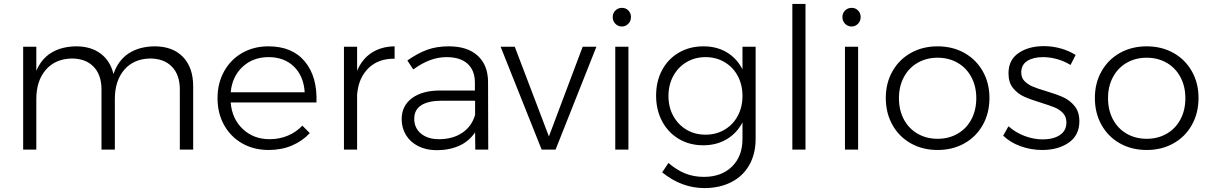

<svg xmlns="http://www.w3.org/2000/svg" viewBox="-20 -762 6169 978"><path d="M964 -322V0H896V-306Q896 -381 855.5 -422.5Q815 -464 744 -464Q660 -462 612.5 -406Q565 -350 565 -258V0H497V-306Q497 -381 456.5 -422.5Q416 -464 345 -464Q261 -462 213 -406Q165 -350 165 -258V0H98V-524H165V-401Q191 -463 242.5 -494Q294 -525 368 -526Q443 -526 492.5 -489Q542 -452 558 -385Q582 -455 635.5 -490Q689 -525 767 -526Q860 -526 912 -472Q964 -418 964 -322Z M1592 -240H1155Q1162 -156 1217 -104.5Q1272 -53 1353 -53Q1403 -53 1446 -71Q1489 -89 1520 -122L1558 -84Q1520 -43 1466.5 -20.5Q1413 2 1349 2Q1273 2 1214 -31.5Q1155 -65 1121.5 -125Q1088 -185 1088 -262Q1088 -338 1121.5 -398.5Q1155 -459 1214 -492.5Q1273 -526 1347 -526Q1469 -526 1533 -448.5Q1597 -371 1592 -240ZM1532 -292Q1527 -374 1477.5 -422.5Q1428 -471 1348 -471Q1269 -471 1216 -422Q1163 -373 1155 -292Z M1990 -526V-463Q1907 -464 1856.5 -414.5Q1806 -365 1799 -280V0H1732V-524H1799V-402Q1825 -462 1873.5 -493.5Q1922 -525 1990 -526Z M2401 0 2400 -88Q2369 -42 2319 -19.5Q2269 3 2204 3Q2151 3 2110.5 -17.5Q2070 -38 2048 -74Q2026 -110 2026 -155Q2026 -223 2078.5 -262Q2131 -301 2223 -301H2399V-341Q2399 -403 2362 -437Q2325 -471 2254 -471Q2170 -471 2085 -408L2055 -454Q2108 -491 2156 -508.5Q2204 -526 2266 -526Q2361 -526 2413 -478.5Q2465 -431 2466 -347L2467 0ZM2400 -177V-249H2231Q2162 -249 2126 -226Q2090 -203 2090 -157Q2090 -110 2124.5 -81.5Q2159 -53 2216 -53Q2286 -53 2334.5 -85.5Q2383 -118 2400 -177Z M2530 -524H2602L2776 -67L2948 -524H3018L2810 0H2739Z M3194 -675Q3194 -655 3180.5 -641Q3167 -627 3148 -627Q3128 -627 3114.5 -641Q3101 -655 3101 -675Q3101 -695 3114.5 -708.5Q3128 -722 3148 -722Q3168 -722 3181 -708.5Q3194 -695 3194 -675ZM3114 -524H3181V0H3114Z M3829 -524V-55Q3829 21 3797 78Q3765 135 3705.5 165.5Q3646 196 3568 196Q3452 196 3353 116L3385 68Q3425 103 3469 121Q3513 139 3565 139Q3655 139 3708.5 86.5Q3762 34 3762 -54V-139Q3734 -84 3682 -53Q3630 -22 3562 -22Q3492 -22 3437.5 -54.5Q3383 -87 3352.5 -144.5Q3322 -202 3322 -275Q3322 -348 3352.5 -405Q3383 -462 3438 -494Q3493 -526 3563 -526Q3631 -526 3682 -495.5Q3733 -465 3762 -409V-524ZM3762 -273Q3762 -330 3738 -375Q3714 -420 3671 -445.5Q3628 -471 3574 -471Q3520 -471 3477 -445.5Q3434 -420 3409.5 -375Q3385 -330 3385 -273Q3385 -216 3409.5 -171.5Q3434 -127 3476.5 -101.5Q3519 -76 3574 -76Q3628 -76 3671 -101.5Q3714 -127 3738 -172Q3762 -217 3762 -273Z M4016 -742H4083V0H4016Z M4364 -675Q4364 -655 4350.5 -641Q4337 -627 4318 -627Q4298 -627 4284.5 -641Q4271 -655 4271 -675Q4271 -695 4284.5 -708.5Q4298 -722 4318 -722Q4338 -722 4351 -708.5Q4364 -695 4364 -675ZM4284 -524H4351V0H4284Z M5020 -263Q5020 -186 4986 -125.5Q4952 -65 4892 -31.5Q4832 2 4756 2Q4680 2 4620 -31.5Q4560 -65 4526 -125.5Q4492 -186 4492 -263Q4492 -339 4526 -399Q4560 -459 4620 -492.5Q4680 -526 4756 -526Q4832 -526 4892 -492.5Q4952 -459 4986 -399Q5020 -339 5020 -263ZM4559 -262Q4559 -201 4584 -154Q4609 -107 4654 -81Q4699 -55 4756 -55Q4813 -55 4858 -81Q4903 -107 4928 -154Q4953 -201 4953 -262Q4953 -322 4928 -369Q4903 -416 4858 -442Q4813 -468 4756 -468Q4699 -468 4654 -442Q4609 -416 4584 -369Q4559 -322 4559 -262Z M5293 -471Q5243 -471 5212.5 -451.5Q5182 -432 5182 -393Q5182 -366 5198.5 -349Q5215 -332 5239.5 -321.5Q5264 -311 5308 -298Q5362 -282 5396 -266.5Q5430 -251 5454 -221.5Q5478 -192 5478 -144Q5478 -73 5424 -35.5Q5370 2 5289 2Q5232 2 5179 -17Q5126 -36 5090 -71L5117 -119Q5151 -88 5197.5 -70Q5244 -52 5292 -52Q5345 -52 5378.5 -74Q5412 -96 5412 -138Q5412 -167 5395 -185.5Q5378 -204 5352.5 -214.5Q5327 -225 5282 -239Q5229 -255 5196 -270Q5163 -285 5140 -313.5Q5117 -342 5117 -388Q5117 -457 5168.5 -492Q5220 -527 5297 -527Q5342 -527 5384 -515Q5426 -503 5459 -482L5433 -431Q5403 -450 5366 -460.5Q5329 -471 5293 -471Z M6085 -263Q6085 -186 6051 -125.5Q6017 -65 5957 -31.5Q5897 2 5821 2Q5745 2 5685 -31.5Q5625 -65 5591 -125.5Q5557 -186 5557 -263Q5557 -339 5591 -399Q5625 -459 5685 -492.5Q5745 -526 5821 -526Q5897 -526 5957 -492.5Q6017 -459 6051 -399Q6085 -339 6085 -263ZM5624 -262Q5624 -201 5649 -154Q5674 -107 5719 -81Q5764 -55 5821 -55Q5878 -55 5923 -81Q5968 -107 5993 -154Q6018 -201 6018 -262Q6018 -322 5993 -369Q5968 -416 5923 -442Q5878 -468 5821 -468Q5764 -468 5719 -442Q5674 -416 5649 -369Q5624 -322 5624 -262Z"/></svg>

Font: TypoPRO Montserrat
Style: Regular
Weight: 300
Designer: Julieta Ulanovsky
Foundry: Julieta Ulanovsky
Version: Version 6.001